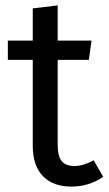

<svg xmlns="http://www.w3.org/2000/svg" viewBox="-20 -677 401 709"><path d="M361 -24Q309 12 243 12Q176 12 138.5 -26.5Q101 -65 101 -138V-456H9V-527H101V-646L193 -657V-527H318L308 -456H193V-142Q193 -101 207.5 -82.5Q222 -64 256 -64Q287 -64 326 -85Z"/></svg>

Font: FiraGOUPP
Style: Medium
Weight: 400
Designer: bBox Type
Foundry: bBox Type GmbH
Version: Version 1.001